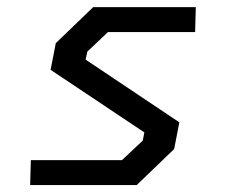

<svg xmlns="http://www.w3.org/2000/svg" viewBox="-20 -534 660 554"><path d="M67 0H374.5L482.5 -104L497.5 -181L227 -362L232 -385L291.5 -441.5H543L545 -513.5H249L141 -409.5L126 -332.5L396.5 -152L392 -128.5L332 -72H69Z"/></svg>

Font: Monaspace Krypton
Style: Italic
Weight: 400
Italic angle: -11°
Designer: Riley Cran & the Lettermatic Team
Foundry: Lettermatic
Version: Version 1.101 (Monaspace Krypton)